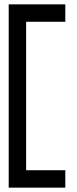

<svg xmlns="http://www.w3.org/2000/svg" viewBox="-20 -718 355 882"><path d="M240 -698H280V-618H240H100V64H240H280V144H240H60H20V104V-658V-698H60Z"/></svg>

Font: Nordica Plus
Style: NordicaClassicLight
Weight: 300
Version: Version 1.01